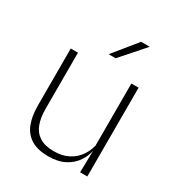

<svg xmlns="http://www.w3.org/2000/svg" viewBox="-166 -791 847 911"><g transform="rotate(30 258.0 -335.5)"><path d="M69 -486.5H108.5V-178.5Q108.5 -130.5 121.5 -96Q134.5 -61.5 164 -42.8Q193.5 -24 243 -24Q289 -24 322.8 -42Q356.5 -60 377.2 -91.2Q398 -122.5 404.5 -162.5L415.5 -130.5H405.5Q400 -93 379 -60.8Q358 -28.5 321.2 -9.2Q284.5 10 232 10Q173 10 137 -12.2Q101 -34.5 85 -75.8Q69 -117 69 -175ZM401 -486.5H440.5V0H401L403.5 -123.5L401 -125.5ZM239 -554 342 -681H388.5V-680L276.5 -553H239Z"/></g></svg>

Font: Anek Malayalam Medium ExtraLight
Style: Regular
Weight: 250
Version: Version 1.003